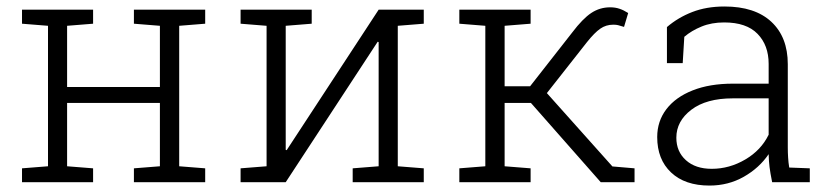

<svg xmlns="http://www.w3.org/2000/svg" viewBox="-20 -558 2536 588"><path d="M47.4 0V-42.5L127 -48.8V-479L47.4 -485.4V-528.3H265.1V-485.4L185.5 -479V-291.5H469.7V-479L390.1 -485.4V-528.3H469.7H528.8H608.4V-485.4L528.8 -479V-48.8L608.4 -42.5V0H390.1V-42.5L469.7 -48.8V-242.7H185.5V-48.8L265.1 -42.5V0Z M716.8 0V-42.5L796.4 -48.8V-479L716.8 -485.4V-528.3H855H934.6V-485.4L855 -479V-99.1L857.9 -98.1L1139.6 -528.3H1198.2H1277.8V-485.4L1198.2 -479V-48.8L1277.8 -42.5V0H1060.1V-42.5L1139.6 -48.8V-429.2L1136.7 -430.2L855 0Z M1386.7 0V-42.5L1466.3 -48.8V-479L1386.7 -485.4V-528.3H1605V-485.4L1525.4 -479V-293.9H1603.5L1732.4 -458.5Q1764.6 -501 1790.8 -518.3Q1816.9 -535.6 1848.6 -535.6Q1864.3 -535.6 1877.2 -531.2Q1890.1 -526.9 1903.8 -518.1L1891.1 -475.6Q1877.9 -479.5 1872.6 -481Q1867.2 -482.4 1857.9 -482.4Q1835.9 -482.4 1818.4 -470.2Q1800.8 -458 1777.8 -429.2L1654.8 -272.9L1855.5 -48.3L1923.3 -42.5V0H1819.8L1606 -242.7H1525.4V-48.8L1605 -42.5V0Z M2152.8 10.3Q2077.6 10.3 2035.2 -29.8Q1992.7 -69.8 1992.7 -138.2Q1992.7 -187 2021 -223.9Q2049.3 -260.7 2101.3 -281.2Q2153.3 -301.8 2224.6 -301.8H2334V-362.3Q2334 -419.4 2300 -454.3Q2266.1 -489.3 2197.8 -489.3Q2159.2 -489.3 2128.7 -476.8Q2098.1 -464.4 2075.7 -445.3L2070.8 -364.7H2022.5V-475.1Q2056.6 -504.4 2100.1 -521.2Q2143.6 -538.1 2198.7 -538.1Q2292 -538.1 2342.3 -491.2Q2392.6 -444.3 2392.6 -361.3V-106.4Q2392.6 -90.8 2393.6 -75.4Q2394.5 -60.1 2397 -44.9L2460 -42.5V0H2344.7Q2338.9 -28.8 2336.7 -46.4Q2334.5 -64 2334 -85.9Q2305.2 -43.5 2257.8 -16.6Q2210.4 10.3 2152.8 10.3ZM2159.7 -41Q2213.9 -41 2262.5 -69.6Q2311 -98.1 2334 -145.5V-256.8H2224.1Q2143.1 -256.8 2097.2 -221.9Q2051.3 -187 2051.3 -136.2Q2051.3 -93.8 2080.6 -67.4Q2109.9 -41 2159.7 -41Z"/></svg>

Font: Roboto Slab LO Light
Style: Regular
Weight: 300
Designer: Google
Version: Version 2.000